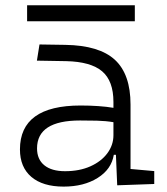

<svg xmlns="http://www.w3.org/2000/svg" viewBox="-20 -689 626 719"><path d="M418.9 4.9 414.1 -109.4H406.2Q397.5 -55.2 345.7 -22.7Q293.9 9.8 218.3 9.8Q140.1 9.8 97.4 -26.6Q54.7 -63 54.7 -129.4Q54.7 -293.9 281.7 -293.9Q316.4 -293.9 347.9 -291.7Q379.4 -289.6 404.8 -285.2V-307.1Q404.8 -386.2 362.3 -422.1Q319.8 -458 228 -460L118.2 -461.9L127.9 -522.5L224.6 -521Q351.6 -519 410.2 -465.1Q468.8 -411.1 468.8 -297.4V-56.2L557.6 -48.3V0ZM404.8 -231.4Q376 -236.3 343 -237.1Q310.1 -237.8 279.8 -237.8Q118.7 -237.8 118.7 -133.3Q118.7 -92.3 146 -70.1Q173.3 -47.9 223.6 -47.9Q277.8 -47.9 318.6 -66.2Q359.4 -84.5 382.1 -115.2Q404.8 -146 404.8 -182.6ZM81.5 -609.4V-669.4H484.9V-609.4Z"/></svg>

Font: CaskaydiaMono NF Light
Style: Regular
Weight: 300
Designer: Aaron Bell
Foundry: Saja Typeworks
Version: Version 2111.001; ttfautohint (v1.8.4);Nerd Fonts 3.1.1